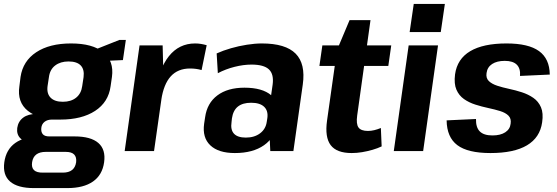

<svg xmlns="http://www.w3.org/2000/svg" viewBox="-44 -772 2844 981"><path d="M264 -161Q154 -161 98.5 -205.5Q43 -250 55 -331L61 -379Q73 -460 141 -505Q209 -550 319 -550Q429 -550 484 -505Q539 -460 528 -379L521 -331Q510 -250 442 -205.5Q374 -161 264 -161ZM129 189Q46 189 7.5 155.5Q-31 122 -22 57Q-13 -8 34 -41.5Q81 -75 165 -75H337Q420 -75 458.5 -41.5Q497 -8 488 57Q479 122 431 155.5Q383 189 300 189ZM277 110Q337 110 345 57Q348 31 335 17.5Q322 4 292 4H190Q128 4 120 57Q112 111 175 110ZM122 -45Q81 -45 60.5 -65Q40 -85 44 -118Q49 -152 74.5 -171Q100 -190 143 -190H268L264 -161H221Q198 -161 183.5 -149.5Q169 -138 167 -118Q165 -98 174.5 -86.5Q184 -75 208 -75H252L248 -45ZM277 -252Q319 -252 345 -273Q371 -294 376 -332L383 -378Q388 -417 368.5 -437.5Q349 -458 306 -458Q265 -458 238 -437.5Q211 -417 206 -378L199 -332Q194 -294 214.5 -273Q235 -252 277 -252ZM415 -508 566 -568H599L584 -465L407 -457Z M669 -540H787L792 -344L743 0H593ZM749 -294Q767 -420 819 -485Q871 -550 953 -550Q969 -550 983.5 -547.5Q998 -545 1012 -541L986 -414Q959 -422 927 -422Q865 -422 828.5 -382Q792 -342 780 -261Z M1328 -193 1349 -340Q1356 -393 1330 -417.5Q1304 -442 1241 -442Q1200 -442 1154.5 -430.5Q1109 -419 1069 -398L1063 -499Q1096 -514 1136 -525.5Q1176 -537 1217.5 -543.5Q1259 -550 1294 -550Q1415 -550 1466.5 -498Q1518 -446 1503 -340L1455 0H1337ZM1156 10Q1072 10 1030.5 -29.5Q989 -69 999 -140L1004 -173Q1014 -245 1066.5 -284.5Q1119 -324 1205 -324Q1296 -324 1341.5 -285.5Q1387 -247 1377 -176L1372 -142Q1362 -70 1305 -30Q1248 10 1156 10ZM1212 -69Q1256 -69 1285 -91Q1314 -113 1319 -150L1322 -169Q1327 -206 1305.5 -226.5Q1284 -247 1239 -247Q1196 -247 1171.5 -227.5Q1147 -208 1141 -167L1139 -148Q1133 -109 1151.5 -89Q1170 -69 1212 -69Z M1753 10Q1676 10 1645.5 -30.5Q1615 -71 1627 -156L1678 -517L1742 -669H1849L1781 -182Q1775 -139 1787.5 -121Q1800 -103 1836 -103Q1852 -103 1868.5 -107Q1885 -111 1902 -118L1906 -24Q1885 -14 1859 -6.5Q1833 1 1806 5.5Q1779 10 1753 10ZM1603 -540H1955L1940 -435H1588Z M2194 -540 2118 0H1968L2044 -540ZM2229 -752 2208 -608H2049L2070 -752Z M2462 10Q2346 10 2292.5 -30.5Q2239 -71 2238 -157L2388 -164Q2387 -121 2407.5 -100.5Q2428 -80 2472 -80Q2513 -80 2537.5 -96Q2562 -112 2565 -140Q2569 -166 2554 -181Q2539 -196 2511.5 -204.5Q2484 -213 2451 -220Q2418 -227 2385 -237.5Q2352 -248 2326.5 -266Q2301 -284 2288 -314Q2275 -344 2281 -392Q2292 -471 2358.5 -510.5Q2425 -550 2544 -550Q2656 -550 2710 -511Q2764 -472 2765 -391L2613 -384Q2616 -422 2596.5 -441.5Q2577 -461 2535 -461Q2495 -461 2470.5 -445Q2446 -429 2442 -399Q2438 -373 2453.5 -358Q2469 -343 2496.5 -334Q2524 -325 2557 -318Q2590 -311 2622.5 -300.5Q2655 -290 2681 -272Q2707 -254 2720 -224Q2733 -194 2726 -147Q2715 -69 2648.5 -29.5Q2582 10 2462 10Z"/></svg>

Font: Pathway Extreme SemiCondensed
Style: Bold Italic
Weight: 700
Width: 4
Italic angle: -8°
Version: Version 1.001;gftools[0.9.26]